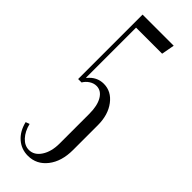

<svg xmlns="http://www.w3.org/2000/svg" viewBox="-238 -720 750 750"><g transform="rotate(45 136.5 -345.5)"><path d="M31 -85Q39 -52 58 -31.5Q77 -11 101 -11Q130 -11 149 -40Q168 -69 168 -114V-278Q168 -323 152.5 -349Q137 -375 111 -375Q96 -375 82 -366Q68 -357 60 -343H41V-699H213L203 -645H59V-369H61Q87 -401 125 -401Q167 -401 195 -364Q223 -327 223 -270V-133Q223 -70 192.5 -31Q162 8 114 8Q78 8 51.5 -15Q25 -38 15 -79Z"/></g></svg>

Font: Moniqa Cond Heading
Style: Regular
Weight: 400
Width: 3
Designer: Rajesh Rajput
Foundry: Rajesh Rajput
Version: Version 1.000